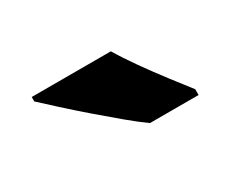

<svg xmlns="http://www.w3.org/2000/svg" viewBox="-43 -874 451 376"><g transform="rotate(-30 182.5 -686.0)"><path d="M219 -766Q232 -744 251.5 -716.5Q271 -689 291 -663Q311 -637 325 -619V-606H215Q198 -618 174 -638Q150 -658 124.5 -680Q99 -702 76.5 -722.5Q54 -743 40 -756V-766Z"/></g></svg>

Font: Noto Sans Armenian SemiCondensed ExtraBold
Style: Regular
Weight: 800
Width: 4
Designer: Monotype Design Team
Foundry: Monotype Imaging Inc.
Version: Version 2.008; ttfautohint (v1.8.4.7-5d5b)